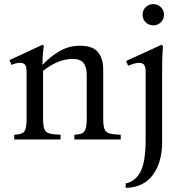

<svg xmlns="http://www.w3.org/2000/svg" viewBox="-20 -677 903 932"><path d="M481 -101Q481 -66 487.5 -50Q494 -34 512.5 -29Q531 -24 566 -23V0H341V-23Q363 -24 376 -29Q389 -34 395 -50Q401 -66 401 -101V-316Q401 -351 385.5 -371Q370 -391 332 -391Q299 -391 263 -377Q227 -363 189 -333V-101Q189 -66 195.5 -50Q202 -34 220.5 -29Q239 -24 274 -23V0H49V-23Q72 -24 85 -29Q98 -34 103.5 -50Q109 -66 109 -101V-328Q109 -355 101 -363.5Q93 -372 79 -372Q68 -372 57.5 -369.5Q47 -367 36 -362L26 -385L187 -460L193 -454Q191 -445 188.5 -419Q186 -393 186 -364H188Q226 -404 270.5 -429.5Q315 -455 367 -455Q431 -455 456 -423.5Q481 -392 481 -340ZM765 -460 771 -454Q770 -446 768.5 -411Q767 -376 767 -328V13Q767 111 722 172Q677 233 590 235V213Q636 205 661.5 157.5Q687 110 687 -2V-327Q687 -355 678.5 -363.5Q670 -372 656 -372Q643 -372 628.5 -367.5Q614 -363 602 -358L592 -381ZM724 -554Q702 -554 687 -569Q672 -584 672 -606Q672 -627 687 -642Q702 -657 724 -657Q746 -657 761 -642Q776 -627 776 -606Q776 -584 761 -569Q746 -554 724 -554Z"/></svg>

Font: Bona Nova
Style: Regular
Weight: 400
Designer: Mateusz Machalski
Foundry: Capitalics
Version: Version 4.001; ttfautohint (v1.8.3)